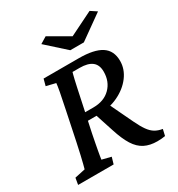

<svg xmlns="http://www.w3.org/2000/svg" viewBox="-182 -878 932 1006"><g transform="rotate(-30 284.5 -375.0)"><path d="M2 0 8.8 -40 72.3 -53.7Q75.2 -63.5 79.6 -81.1Q84 -98.6 90.8 -127.4Q97.7 -156.2 106.4 -198.2L142.6 -372.1Q156.2 -436.5 162.6 -471.2Q168.9 -505.9 169.9 -519.5L113.3 -533.2L124 -573.2H336.9Q428.7 -573.2 473.1 -544.4Q517.6 -515.6 517.6 -453.1Q517.6 -403.3 485.4 -360.4Q453.1 -317.4 398.4 -291.5Q343.8 -265.6 276.4 -265.6H205.1L213.9 -311.5H274.4Q338.9 -311.5 377 -349.6Q415 -387.7 415 -447.3Q415 -488.3 390.1 -507.8Q365.2 -527.3 315.4 -527.3H272.5Q271.5 -524.4 269 -514.6Q266.6 -504.9 262.2 -487.3Q257.8 -469.7 252 -441.4Q246.1 -413.1 237.3 -372.1L200.2 -198.2Q194.3 -168.9 189.9 -145.5Q185.5 -122.1 182.1 -104Q178.7 -85.9 176.8 -73.7Q174.8 -61.5 173.8 -53.7L228.5 -40L216.8 0ZM476.6 9.8Q432.6 9.8 400.4 -6.3Q368.2 -22.5 344.7 -59.6Q321.3 -96.7 301.8 -158.2L261.7 -281.2L343.8 -299.8L418.9 -142.6Q436.5 -105.5 453.1 -82Q469.7 -58.6 488.8 -47.4Q507.8 -36.1 533.2 -32.2L524.4 5.9Q513.7 7.8 501.5 8.8Q489.3 9.8 476.6 9.8ZM204.1 -735.4 244.1 -759.8 394.5 -672.9H334L509.8 -759.8L546.9 -735.4L401.4 -631.8H319.3Z"/></g></svg>

Font: Crimson Pro Medium
Style: Italic
Weight: 500
Italic angle: -12°
Designer: Jacques Le Bailly
Foundry: Baron von Fonthausen
Version: Version 1.003